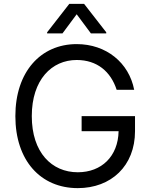

<svg xmlns="http://www.w3.org/2000/svg" viewBox="-20 -966 783 996"><path d="M585.2 -500H676.1C649.1 -640.6 531.2 -737.2 377.8 -737.2C191.4 -737.2 59.7 -593.8 59.7 -363.6C59.7 -133.5 190.3 9.9 383.5 9.9C556.8 9.9 680.4 -105.5 680.4 -285.5V-363.6H403.4V-285.5H595.2C592.7 -154.8 506.7 -72.4 383.5 -72.4C248.6 -72.4 144.9 -174.7 144.9 -363.6C144.9 -552.6 248.6 -654.8 377.8 -654.8C483 -654.8 554.3 -595.5 585.2 -500ZM304 -792.6 377.8 -892 451.7 -792.6H531.2V-798.3L416.2 -946H339.5L224.4 -798.3V-792.6Z"/></svg>

Font: Karasuma Gothic
Style: Regular
Weight: 400
Designer: Rasmus Andersson, Ryoko Nishizuka
Foundry: Genbu
Version: Version 1.00